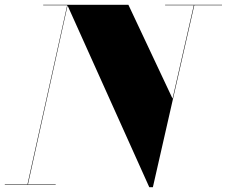

<svg xmlns="http://www.w3.org/2000/svg" viewBox="-60 -770 945 800"><path d="M-40 -2V0H172V-2H56.5L221.5 -747L562 10H577L749.5 -748H865V-750H628V-748H747.5L659 -359L475 -750H120V-748H220L54.5 -2Z"/></svg>

Font: Bodoni* 96pt Fatface
Style: Italic
Weight: 900
Italic angle: -13°
Version: Version 2.3